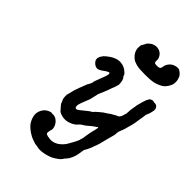

<svg xmlns="http://www.w3.org/2000/svg" viewBox="-268 -809 1153 1153"><g transform="rotate(45 308.5 -232.0)"><path d="M257 -480Q267 -481 276 -479Q288 -478 299 -473Q309 -469 317 -463Q324 -458 331 -451Q339 -442 339 -439Q338 -436 344 -428Q345 -426 346 -426Q347 -426 349 -422Q353 -414 355 -404Q360 -376 355 -369Q355 -369 354 -365Q350 -350 342 -332Q340 -326 337 -317.5Q334 -309 332 -304Q330 -299 327.5 -292.5Q325 -286 323 -281.5Q321 -277 319 -272Q317 -267 315 -263Q308 -250 305 -230Q303 -224 299 -206Q298 -202 298 -199Q297 -195 294 -187Q292 -182 287.5 -171Q283 -160 280 -152Q273 -135 269 -119Q268 -116 268 -110.5Q268 -105 269 -102Q273 -89 286 -94Q292 -97 330 -128Q348 -143 349 -143Q352 -143 361 -150Q370 -158 370 -160Q370 -161 391 -178.5Q412 -196 414 -197Q417 -197 424 -203Q428 -206 429 -206Q430 -206 433.5 -209Q437 -212 437.5 -212Q438 -212 440.5 -214Q443 -216 443.5 -216Q444 -216 445.5 -217.5Q447 -219 447.5 -219Q448 -219 449 -220Q450 -221 450.5 -221Q451 -221 452.5 -222Q454 -223 455 -223Q458 -225 461 -227Q463 -228 464 -228.5Q465 -229 466.5 -230Q468 -231 469 -231Q470 -232 473 -234Q474 -235 474.5 -234.5Q475 -234 477.5 -235.5Q480 -237 480 -237.5Q480 -238 480.5 -237.5Q481 -237 483.5 -238.5Q486 -240 486.5 -240.5Q487 -241 488 -241Q492 -240 494 -245Q495 -247 497 -249Q502 -254 504 -261Q508 -273 511 -285Q512 -288 512.5 -290Q513 -292 513 -293.5Q513 -295 512.5 -295Q512 -295 512 -295.5Q512 -296 513 -303Q513 -318 516 -332Q516 -336 516.5 -339Q517 -342 517.5 -342.5Q518 -343 518 -345.5Q518 -348 519.5 -353.5Q521 -359 520 -360Q520 -362 523 -373Q524 -378 527 -388Q533 -410 533 -409L536 -417Q538 -426 540 -429Q541 -431 542 -432Q544 -438 547 -442Q547 -442 549 -445Q555 -451 558 -451Q559 -451 560.5 -452Q562 -453 564 -454Q566 -454 571.5 -454Q577 -454 578 -453Q580 -452 586 -451Q587 -451 587.5 -452Q588 -453 589.5 -452Q591 -451 594 -451Q606 -450 613 -436Q619 -426 615 -410Q612 -396 610 -389Q608 -385 605 -376Q602 -367 600 -364Q599 -360 598 -348Q597 -341 595.5 -332.5Q594 -324 593 -318Q592 -308 590 -298L589 -290Q589 -290 588 -285.5Q587 -281 585.5 -273Q584 -265 582 -258Q576 -239 575 -233Q573 -228 572 -221Q568 -207 566 -203Q566 -201 566 -200.5Q566 -200 565 -199.5Q564 -199 562.5 -194.5Q561 -190 560 -188Q553 -173 553 -151Q553 -147 547 -126Q544 -114 541 -104Q531 -66 525 -42Q521 -29 519 -24Q517 -19 516 -17Q512 -4 506 11Q504 14 503 17Q498 29 489 44Q485 50 485 56Q484 60 482.5 73Q481 86 480 88.5Q479 91 478 97Q475 111 470 122Q469 124 467 129Q465 134 463.5 136Q462 138 459 144Q453 154 438 170Q435 175 435 175.5Q435 176 432 179Q429 182 428 184Q422 191 408 200Q405 202 399 206Q387 214 375 219Q354 227 343 229Q338 230 334.5 231Q331 232 326 232.5Q321 233 316 234Q292 237 275 232Q272 231 266 230.5Q260 230 253 229Q236 224 224 219Q208 213 200 207Q197 205 193 203Q183 197 171 187Q150 170 140 150Q129 128 127 107Q126 84 137 65Q149 42 173 32Q189 25 192 28Q194 29 205 29L208 28H209Q226 31 238 41Q248 49 253 58Q262 71 264 88Q265 98 262 103Q260 109 259 116Q259 120 258 124Q256 135 263 139Q272 144 293 146Q306 148 320 145Q348 139 373 113Q387 99 397 79Q402 69 402 69Q404 70 406 63Q407 60 407.5 60Q408 60 411 54Q414 48 414.5 47.5Q415 47 415.5 45.5Q416 44 416 44Q416 43 418 40Q422 30 424 27Q426 19 427 16Q427 15 428.5 10.5Q430 6 431 4Q432 0 433 -10Q434 -18 436 -29Q437 -32 437 -33.5Q437 -35 437.5 -37Q438 -39 438 -41.5Q438 -44 439.5 -49Q441 -54 441.5 -58Q442 -62 443 -65.5Q444 -69 448 -84Q454 -109 450 -109Q448 -109 444 -105Q442 -103 437 -100Q424 -92 408 -78Q390 -62 383 -58Q380 -57 376 -54Q372 -51 370 -50Q365 -47 356 -38Q348 -28 338 -21Q323 -11 310 -7Q284 3 257 -2Q234 -7 224 -15Q223 -17 221.5 -17.5Q220 -18 220.5 -18.5Q221 -19 215 -25Q213 -27 210 -30.5Q207 -34 204 -37Q199 -42 193 -51Q190 -57 186 -68Q185 -71 183 -75Q179 -83 178.5 -100Q178 -117 181 -123Q183 -127 184 -133Q185 -139 187 -146Q191 -158 191 -161Q190 -164 197 -179Q200 -187 203 -197Q207 -206 210 -214.5Q213 -223 215 -228Q224 -251 225 -251Q227 -251 229 -258L231 -261L235 -271Q235 -272 236 -274Q238 -281 237 -281.5Q236 -282 245 -305Q253 -324 259 -342Q269 -367 269 -373L270 -382Q270 -383 269 -384Q267 -391 262 -388Q259 -387 255 -385Q249 -383 237 -374Q221 -362 214 -359Q209 -356 202 -354Q195 -353 187 -355Q172 -359 159 -376Q153 -384 153 -395V-399L155 -405Q156 -408 156.5 -409.5Q157 -411 157 -411Q157 -415 164 -423Q169 -430 169 -430Q168 -431 170.5 -433Q173 -435 177 -438.5Q181 -442 184 -445Q204 -461 220 -469Q238 -478 257 -480ZM529 -699Q534 -699 538 -699Q549 -698 549 -697Q549 -696 554 -693.5Q559 -691 559 -690.5Q559 -690 562 -688Q568 -684 575 -675Q581 -668 586 -648Q588 -640 588 -631Q588 -620 586 -610Q582 -599 578 -593Q577 -590 575 -586.5Q573 -583 570 -579.5Q567 -576 565 -573Q554 -556 516 -542Q498 -535 475 -533Q469 -533 464 -532Q458 -531 426.5 -531Q395 -531 387 -532Q366 -533 351 -537Q329 -543 317 -552Q314 -554 306 -562Q298 -570 295 -575Q287 -587 284 -599Q281 -611 282 -621Q283 -643 286 -643Q287 -643 290 -649Q291 -652 291.5 -652Q292 -652 293.5 -655Q295 -658 295 -658.5Q295 -659 297 -662Q301 -668 300 -669Q300 -669 303 -672Q306 -675 310 -679Q314 -683 317 -685Q330 -695 346 -698Q351 -699 359 -699Q370 -698 379 -695Q400 -687 410 -666Q414 -659 415 -650Q415 -648 415 -639Q415 -628 418 -623.5Q421 -619 439 -619Q454 -619 458 -622Q463 -624 466 -631Q467 -633 468 -641Q470 -653 474 -661Q479 -671 487 -679Q499 -691 513 -695Q521 -698 529 -699Z"/></g></svg>

Font: TT2020 Style E
Style: Italic
Weight: 400
Italic angle: -15°
Version: Version 0.2.000